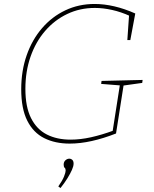

<svg xmlns="http://www.w3.org/2000/svg" viewBox="-20 -718 778 968"><path d="M331 6Q258 6 203 -21.5Q148 -49 117.5 -109.5Q87 -170 87 -268Q87 -361 114.5 -439.5Q142 -518 192 -576Q242 -634 309.5 -666Q377 -698 457 -698Q505 -698 556.5 -686Q608 -674 662 -650L637 -516H622L631 -646L636 -637Q590 -658 544.5 -668Q499 -678 458 -678Q383 -678 319 -647.5Q255 -617 207.5 -562Q160 -507 134 -432.5Q108 -358 108 -270Q108 -179 136.5 -122.5Q165 -66 216 -40Q267 -14 336 -14Q385 -14 439 -26Q493 -38 553 -60L547 -51L585 -294L591 -287L490 -295L492 -310L699 -315L697 -300L597 -286L604 -294L565 -45Q501 -20 442.5 -7Q384 6 331 6ZM285 230 274 222Q295 192 303 171.5Q311 151 311 142Q311 132 306 128Q301 124 301 112Q301 98 310 90Q319 82 329 82Q338 82 344.5 88Q351 94 351 107Q351 120 342.5 139Q334 158 319.5 181.5Q305 205 285 230Z"/></svg>

Font: Bitter Thin Thin
Style: Italic
Weight: 250
Italic angle: -9°
Version: Version 2.002